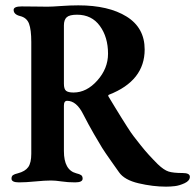

<svg xmlns="http://www.w3.org/2000/svg" viewBox="-20 -677 730 718"><path d="M388 -323Q382 -321 387 -314Q393 -304 410 -276Q427 -248 434 -237Q441 -226 455.5 -203Q470 -180 480.5 -166.5Q491 -153 506 -134Q521 -115 536.5 -98Q552 -81 570 -63Q593 -41 610.5 -35.5Q628 -30 663 -30Q690 -30 690 -16Q690 -1 670.5 8Q651 17 634 19Q617 21 601 21Q552 21 498.5 8.5Q445 -4 425 -33Q420 -40 396 -74Q372 -108 362 -124Q352 -140 331.5 -175.5Q311 -211 291 -250Q266 -300 231 -300Q219 -300 219 -282V-112Q219 -41 265 -29Q278 -26 283.5 -22Q289 -18 289 -9Q289 5 261 5Q234 5 210.5 1.5Q187 -2 171 -2Q148 -2 112 1.5Q76 5 51 5Q23 5 23 -9Q23 -18 28.5 -22Q34 -26 47 -29Q74 -36 85.5 -52Q97 -68 97 -102V-520Q97 -566 88.5 -588.5Q80 -611 55 -617Q31 -623 31 -640Q31 -653 61 -653Q90 -653 114.5 -652.5Q139 -652 158 -652Q174 -652 208 -654.5Q242 -657 273 -657Q386 -657 453.5 -615Q521 -573 521 -492Q521 -375 388 -323ZM384 -476Q384 -538 353.5 -580Q323 -622 268 -622Q240 -622 229.5 -612.5Q219 -603 219 -582V-364Q219 -344 227 -337.5Q235 -331 255 -331Q304 -331 344 -376Q384 -421 384 -476Z"/></svg>

Font: EB Garamond 12
Style: Bold
Weight: 700
Version: Version 0.016